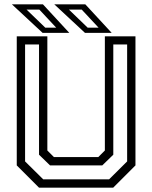

<svg xmlns="http://www.w3.org/2000/svg" viewBox="-20 -868 704 888"><path d="M160.5 0 57.5 -103V-700H199V-172L229.5 -141.5H434.5L465 -172V-700H606.5V-103L503.5 0ZM180 -38.5H484.5L568 -121.5V-662.5H504V-152.5L453 -103H211.5L160.5 -152.5V-662.5H96V-121.5ZM496.5 -716H373L231 -848H374.5ZM436 -740 358 -823.5H299L385.5 -740ZM300.5 -716H177L35 -848H178.5ZM240 -740 162 -823.5H103L189.5 -740Z"/></svg>

Font: Tourney Thin
Style: Regular
Weight: 400
Version: Version 1.015